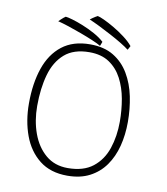

<svg xmlns="http://www.w3.org/2000/svg" viewBox="-91 -886 858 987"><g transform="rotate(10 338.5 -392.0)"><path d="M326.5 25.5Q238.5 25.5 181.2 -19.5Q124 -64.5 96.2 -140Q68.5 -215.5 68.5 -306.5Q68.5 -411.5 95.8 -491Q123 -570.5 180.2 -615.2Q237.5 -660 326.5 -660Q399.5 -660 449.2 -629.8Q499 -599.5 529.2 -548.2Q559.5 -497 572.8 -432.8Q586 -368.5 586 -300.5Q586 -233 570.8 -174Q555.5 -115 523.8 -70.2Q492 -25.5 443 0Q394 25.5 326.5 25.5ZM322 -13.5Q404 -13.5 453 -52Q502 -90.5 523.5 -154.5Q545 -218.5 545 -294.5Q545 -354.5 534.8 -412.2Q524.5 -470 500 -516.8Q475.5 -563.5 434 -591.5Q392.5 -619.5 330 -619.5Q248 -619.5 200.5 -578Q153 -536.5 132.8 -464.8Q112.5 -393 112.5 -301Q112.5 -224 136.2 -158.5Q160 -93 206.8 -53.2Q253.5 -13.5 322 -13.5ZM520 -666Q505 -678 477.8 -694.5Q450.5 -711 418.2 -728.2Q386 -745.5 355 -760.8Q324 -776 301.5 -785.5Q307 -790 314 -794.8Q321 -799.5 327.8 -803.8Q334.5 -808 339 -810Q349 -808.5 373 -797.5Q397 -786.5 427 -769Q457 -751.5 485.2 -730.2Q513.5 -709 531.5 -687Q531 -685.5 528.5 -681Q526 -676.5 523.5 -672Q521 -667.5 520 -666ZM377 -661Q360.5 -671 331.2 -683.2Q302 -695.5 267.5 -708.2Q233 -721 200.2 -731.8Q167.5 -742.5 143.5 -748.5Q148.5 -753.5 154.8 -759.5Q161 -765.5 167.2 -770.5Q173.5 -775.5 177.5 -778Q187.5 -777.5 212.8 -770.2Q238 -763 270.2 -750Q302.5 -737 333.5 -720Q364.5 -703 385.5 -683.5Q385 -681.5 381.5 -672.5Q378 -663.5 377 -661Z"/></g></svg>

Font: Grandstander Thin Thin
Style: Regular
Weight: 250
Version: Version 1.200